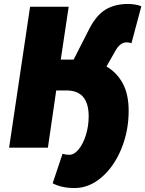

<svg xmlns="http://www.w3.org/2000/svg" viewBox="-20 -746 734 970"><path d="M132 -712H327L287 -445H352L431 -600Q467 -670 514 -698Q561 -726 627 -726Q643 -726 662.5 -723Q682 -720 694 -714L644 -527Q636 -532 619 -532Q585 -532 560 -484L518 -410Q570 -380 600 -325Q630 -270 630 -186Q630 -84 593 6Q556 96 493 150Q430 204 357 204Q291 204 246 180L296 31Q311 36 330 36Q355 36 377.5 8.5Q400 -19 414 -64Q428 -109 428 -158Q428 -289 316 -289H264L222 0H26Z"/></svg>

Font: Nebula Sans Black
Style: Regular
Weight: 900
Italic angle: -9°
Designer: Paul D. Hunt for Adobe (as Source Sans)
Foundry: Nebula Entertainment & Broadcasting LLC
Version: Version 1.010